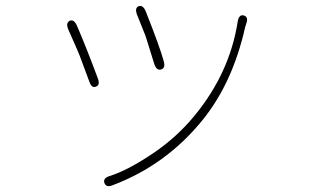

<svg xmlns="http://www.w3.org/2000/svg" viewBox="-20 -574 1040 647"><path d="M360 50Q338 59 332 43Q326 26 350 19Q410 0 493 -55.5Q576 -111 637 -186Q754 -329 781 -501Q785 -526 801 -522Q817 -518 811 -498Q809 -493 806 -482Q764 -295 663 -170Q540 -18 360 50ZM303 -282Q289 -276 281 -299L249 -385Q245 -396 240 -407L210 -475Q201 -497 215 -504Q229 -510 239 -488Q271 -414 310 -309Q318 -287 303 -282ZM523 -340Q508 -335 500 -358L477 -432Q474 -443 470 -454L442 -524Q433 -547 447 -553Q462 -558 471 -536Q519 -415 532 -367Q538 -344 523 -340Z"/></svg>

Font: Resource Han Rounded JP ExtraLight
Style: Regular
Weight: 250
Designer: Cyano Hao (round all glyphs); Ryoko NISHIZUKA 西塚涼子 (kana, bopomofo & ideographs); Paul D. Hunt (Latin, Greek & Cyrillic)
Foundry: Cyano Hao
Version: 0.990